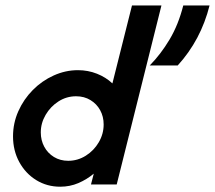

<svg xmlns="http://www.w3.org/2000/svg" viewBox="-20 -687 800 715"><path d="M204.2 8.3Q154.9 8.3 114.9 -16.3Q75 -41 51.7 -83.7Q28.5 -126.4 28.5 -179.2Q28.5 -228.5 48.3 -272.9Q68.1 -317.4 102.1 -351.7Q136.1 -386.1 179.9 -405.9Q223.6 -425.7 270.1 -425.7Q307.6 -425.7 341 -412.5Q374.3 -399.3 398.6 -376.4L471.5 -666.7H581.2L414.6 0H318.8L329.2 -40.3Q303.5 -18.8 271.9 -5.2Q240.3 8.3 204.2 8.3ZM234 -88.2Q269.4 -88.2 299.7 -107.3Q329.9 -126.4 347.9 -157.3Q366 -188.2 366 -223.6Q366 -252.8 353.1 -276.4Q340.3 -300 317 -314.2Q293.8 -328.5 263.2 -328.5Q227.8 -328.5 197.9 -309.4Q168.1 -290.3 150 -259.4Q131.9 -228.5 131.9 -193.8Q131.9 -164.6 144.8 -140.6Q157.6 -116.7 180.9 -102.4Q204.2 -88.2 234 -88.2ZM537.5 -443.1Q578.5 -484.7 611.5 -539.9Q644.4 -595.1 662.5 -666.7H760.4Q744.4 -602.8 714.6 -546.5Q684.7 -490.3 641.7 -443.1Z"/></svg>

Font: Afacad SemiBold
Style: Italic
Weight: 600
Italic angle: -14°
Designer: Kristian Moeller
Foundry: Dicotype
Version: Version 1.000